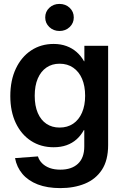

<svg xmlns="http://www.w3.org/2000/svg" viewBox="-20 -759 636 991"><path d="M291.5 211.9Q224.1 211.9 174.8 192.9Q125.5 173.8 95.9 138.9Q66.4 104 57.6 57.1L175.8 48.3Q182.1 68.8 197.8 84.2Q213.4 99.6 236.8 108.2Q260.3 116.7 291.5 116.7Q349.6 116.7 382.3 86.2Q415 55.7 415 -2.9V-87.4H412.6Q397.5 -59.6 375.2 -39.8Q353 -20 323.5 -9.5Q293.9 1 256.8 1Q190.9 1 140.4 -31.7Q89.8 -64.5 61.5 -124Q33.2 -183.6 33.2 -263.2Q33.2 -344.2 61.8 -404.8Q90.3 -465.3 140.9 -498.8Q191.4 -532.2 256.8 -532.2Q293.5 -532.2 323.2 -521.2Q353 -510.3 375.7 -490.2Q398.4 -470.2 413.6 -442.9H415.5V-522.5H538.1V-10.3Q538.1 68.4 506.1 117.2Q474.1 166 418.2 189Q362.3 211.9 291.5 211.9ZM287.6 -100.6Q328.1 -100.6 357.7 -120.6Q387.2 -140.6 403.3 -177.7Q419.4 -214.8 419.4 -264.6Q419.4 -314.9 403.6 -352.1Q387.7 -389.2 357.9 -409.7Q328.1 -430.2 287.6 -430.2Q248.5 -430.2 219.7 -410.4Q190.9 -390.6 175 -353.8Q159.2 -316.9 159.2 -264.6Q159.2 -212.9 175 -176Q190.9 -139.2 219.7 -119.9Q248.5 -100.6 287.6 -100.6ZM287.1 -599.1Q255.9 -599.1 234.6 -619.4Q213.4 -639.6 213.4 -668.9Q213.4 -698.7 234.6 -718.8Q255.9 -738.8 286.6 -738.8Q318.4 -738.8 339.6 -718.8Q360.8 -698.7 360.8 -668.9Q360.8 -639.6 339.6 -619.4Q318.4 -599.1 287.1 -599.1Z"/></svg>

Font: Inter 28pt SemiBold
Style: Regular
Weight: 600
Designer: Rasmus Andersson
Foundry: rsms
Version: Version 4.001;git-66647c0bb